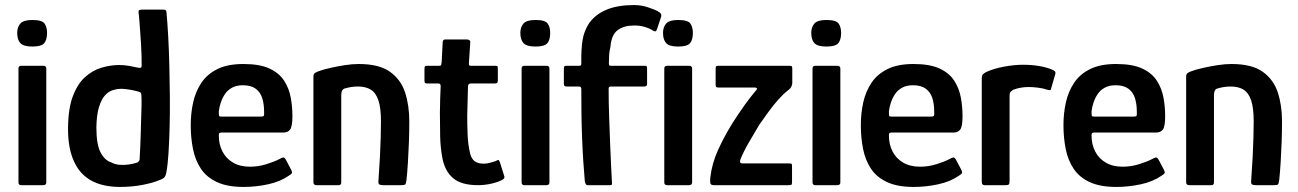

<svg xmlns="http://www.w3.org/2000/svg" viewBox="-20 -732 5131 759"><path d="M166 -602Q166 -575 155 -561.5Q144 -548 108 -548Q73 -548 60.5 -561.5Q48 -575 48 -602Q48 -625 60.5 -639Q73 -653 108 -653Q146 -653 156 -639Q166 -625 166 -602ZM163 -11Q163 0 151 0H64Q53 0 53 -11V-461Q53 -472 64 -472H151Q163 -472 163 -461Z M249 -229Q250 -305 268.5 -353Q287 -401 316.5 -427.5Q346 -454 381.5 -464.5Q417 -475 452 -475Q471 -475 491 -471.5Q511 -468 523 -465Q531 -463 535.5 -464Q540 -465 540 -473Q540 -491 539.5 -513Q539 -535 537.5 -557.5Q536 -580 534.5 -602Q533 -624 531.5 -643Q530 -662 529 -674Q526 -688 529.5 -691Q533 -694 541 -694H624Q630 -694 633.5 -692.5Q637 -691 638 -685Q642 -642 645 -587Q648 -532 649.5 -470.5Q651 -409 651.5 -347.5Q652 -286 650.5 -228.5Q649 -171 646 -124.5Q643 -78 637 -47Q635 -37 630 -31Q625 -25 605 -18Q584 -9 543 -1Q502 7 453 7Q414 7 379.5 -2.5Q345 -12 320 -32Q285 -59 266.5 -108.5Q248 -158 249 -229ZM361 -229Q361 -161 377.5 -129.5Q394 -98 420 -90Q434 -82 453 -80.5Q472 -79 491 -82Q510 -85 524 -90Q527 -93 529.5 -95.5Q532 -98 532 -103Q533 -126 534.5 -153Q536 -180 536.5 -208Q537 -236 538 -262.5Q539 -289 539.5 -313Q540 -337 539 -354Q539 -362 536.5 -365Q534 -368 530 -369Q514 -374 493.5 -377.5Q473 -381 458 -381Q444 -381 427 -376Q410 -371 395.5 -355.5Q381 -340 371.5 -309.5Q362 -279 361 -229Z M734 -237Q734 -284 743.5 -327Q753 -370 776 -404.5Q799 -439 839.5 -459Q880 -479 942 -479Q1007 -479 1045.5 -461Q1084 -443 1103.5 -412.5Q1123 -382 1129.5 -345.5Q1136 -309 1136 -273Q1136 -232 1127 -220Q1118 -208 1100 -208H855Q850 -208 847.5 -206Q845 -204 845 -196Q845 -161 859.5 -133Q874 -105 901.5 -89Q929 -73 968 -73Q1001 -73 1033 -83Q1065 -93 1082 -102Q1093 -108 1099 -109.5Q1105 -111 1112 -97L1131 -61Q1136 -51 1133.5 -47Q1131 -43 1121 -37Q1088 -14 1040 -3.5Q992 7 943 7Q879 7 838 -12Q797 -31 774.5 -64.5Q752 -98 743 -142.5Q734 -187 734 -237ZM1024 -291Q1024 -321 1016.5 -344.5Q1009 -368 990.5 -381.5Q972 -395 940 -395Q915 -395 897.5 -385.5Q880 -376 869.5 -360.5Q859 -345 853 -327Q847 -309 845 -292Q845 -278 846 -274.5Q847 -271 855 -271H1011Q1020 -271 1022.5 -274Q1025 -277 1024 -291Z M1232 0Q1219 0 1219 -11Q1219 -116 1219 -220.5Q1219 -325 1219 -429Q1219 -439 1225 -443.5Q1231 -448 1250 -454Q1262 -458 1288 -464Q1314 -470 1343.5 -474.5Q1373 -479 1398 -479Q1479 -479 1522 -448Q1565 -417 1581.5 -366Q1598 -315 1598 -252Q1598 -212 1596.5 -170Q1595 -128 1592.5 -89Q1590 -50 1587 -21Q1585 -5 1581.5 -2.5Q1578 0 1566 0H1496Q1484 0 1479.5 -3Q1475 -6 1476 -17Q1476 -22 1478 -49Q1480 -76 1482 -113.5Q1484 -151 1485 -188.5Q1486 -226 1486 -252Q1486 -305 1476 -335Q1466 -365 1446 -377.5Q1426 -390 1395 -390Q1381 -390 1368.5 -388Q1356 -386 1346 -383Q1338 -382 1333.5 -375.5Q1329 -369 1329 -354Q1329 -307 1329 -250Q1329 -193 1329 -132.5Q1329 -72 1329 -11Q1329 0 1319 0Z M1870 0Q1804 0 1771.5 -27.5Q1739 -55 1729 -106Q1721 -148 1720 -193Q1719 -238 1719 -284Q1719 -314 1720 -339Q1721 -364 1722 -392Q1722 -402 1713 -402H1669Q1663 -402 1660.5 -404Q1658 -406 1658 -414V-459Q1658 -469 1660.5 -470.5Q1663 -472 1671 -472H1716Q1723 -472 1724 -475.5Q1725 -479 1726 -487L1730 -565Q1730 -576 1741 -576H1827Q1831 -576 1835.5 -573Q1840 -570 1839 -565L1834 -487Q1833 -477 1834.5 -474.5Q1836 -472 1842 -472H1936Q1945 -472 1946.5 -470Q1948 -468 1948 -458V-415Q1948 -407 1945.5 -404.5Q1943 -402 1935 -402H1841Q1836 -402 1833 -399Q1830 -396 1830 -389Q1829 -361 1828.5 -332.5Q1828 -304 1827 -274Q1827 -238 1828.5 -200Q1830 -162 1838 -127Q1843 -105 1856 -95Q1869 -85 1892 -85Q1905 -85 1917 -88.5Q1929 -92 1939 -95Q1949 -101 1951.5 -99Q1954 -97 1957 -88L1973 -37Q1976 -30 1971 -25Q1966 -20 1950 -14Q1939 -10 1924.5 -6.5Q1910 -3 1896 -1.5Q1882 0 1870 0Z M2155 -602Q2155 -575 2144 -561.5Q2133 -548 2097 -548Q2062 -548 2049.5 -561.5Q2037 -575 2037 -602Q2037 -625 2049.5 -639Q2062 -653 2097 -653Q2135 -653 2145 -639Q2155 -625 2155 -602ZM2152 -11Q2152 0 2140 0H2053Q2042 0 2042 -11V-461Q2042 -472 2053 -472H2140Q2152 -472 2152 -461Z M2292 -14Q2289 -46 2286 -91.5Q2283 -137 2281 -188.5Q2279 -240 2278.5 -290Q2278 -340 2278 -380Q2278 -390 2269 -390H2221Q2215 -390 2212 -392Q2209 -394 2209 -402V-459Q2209 -469 2212 -470.5Q2215 -472 2223 -472H2270Q2275 -472 2276.5 -474Q2278 -476 2278 -483Q2277 -537 2283 -574Q2289 -611 2310 -642Q2335 -676 2378.5 -694Q2422 -712 2486 -712Q2516 -712 2542 -703Q2568 -694 2578 -689Q2590 -682 2592.5 -678Q2595 -674 2594 -667L2578 -619Q2575 -610 2572 -608.5Q2569 -607 2563 -610Q2550 -619 2529 -625.5Q2508 -632 2483 -631Q2447 -631 2422 -613Q2397 -595 2393 -546Q2389 -531 2388 -514.5Q2387 -498 2387 -481Q2387 -476 2388.5 -474Q2390 -472 2395 -472H2527Q2535 -472 2536.5 -470Q2538 -468 2538 -458V-402Q2538 -395 2535.5 -392.5Q2533 -390 2525 -390H2396Q2390 -390 2388 -388Q2386 -386 2386 -381Q2386 -328 2388 -271Q2390 -214 2392 -162Q2394 -110 2396 -70.5Q2398 -31 2399 -13Q2400 -4 2398.5 -2Q2397 0 2391 0H2302Q2299 0 2296.5 -3Q2294 -6 2292 -14ZM2719 -602Q2719 -575 2708 -561.5Q2697 -548 2661 -548Q2626 -548 2613.5 -561.5Q2601 -575 2601 -602Q2601 -625 2613.5 -639Q2626 -653 2661 -653Q2699 -653 2709 -639Q2719 -625 2719 -602ZM2716 -11Q2716 0 2704 0H2617Q2606 0 2606 -11V-461Q2606 -472 2617 -472H2704Q2716 -472 2716 -461Z M2788 -30Q2794 -85 2818.5 -139Q2843 -193 2876 -246Q2899 -282 2922.5 -315Q2946 -348 2969 -375Q2972 -378 2972.5 -381Q2973 -384 2966 -386H2820Q2814 -386 2811.5 -388Q2809 -390 2809 -398V-459Q2809 -469 2811.5 -470.5Q2814 -472 2822 -472H3100Q3110 -472 3111 -468.5Q3112 -465 3112 -456V-404Q3112 -398 3108.5 -390Q3105 -382 3094 -374Q3077 -361 3057 -338.5Q3037 -316 3018 -290Q2999 -264 2981 -238Q2958 -200 2937.5 -164Q2917 -128 2906 -99Q2905 -95 2906 -90.5Q2907 -86 2916 -86H3101Q3109 -86 3110 -83Q3111 -80 3111 -72V-11Q3111 -3 3108 -1.5Q3105 0 3095 0H2802Q2793 0 2789.5 -4.5Q2786 -9 2788 -30Z M3305 -602Q3305 -575 3294 -561.5Q3283 -548 3247 -548Q3212 -548 3199.5 -561.5Q3187 -575 3187 -602Q3187 -625 3199.5 -639Q3212 -653 3247 -653Q3285 -653 3295 -639Q3305 -625 3305 -602ZM3302 -11Q3302 0 3290 0H3203Q3192 0 3192 -11V-461Q3192 -472 3203 -472H3290Q3302 -472 3302 -461Z M3383 -237Q3383 -284 3392.5 -327Q3402 -370 3425 -404.5Q3448 -439 3488.5 -459Q3529 -479 3591 -479Q3656 -479 3694.5 -461Q3733 -443 3752.5 -412.5Q3772 -382 3778.5 -345.5Q3785 -309 3785 -273Q3785 -232 3776 -220Q3767 -208 3749 -208H3504Q3499 -208 3496.5 -206Q3494 -204 3494 -196Q3494 -161 3508.5 -133Q3523 -105 3550.5 -89Q3578 -73 3617 -73Q3650 -73 3682 -83Q3714 -93 3731 -102Q3742 -108 3748 -109.5Q3754 -111 3761 -97L3780 -61Q3785 -51 3782.5 -47Q3780 -43 3770 -37Q3737 -14 3689 -3.5Q3641 7 3592 7Q3528 7 3487 -12Q3446 -31 3423.5 -64.5Q3401 -98 3392 -142.5Q3383 -187 3383 -237ZM3673 -291Q3673 -321 3665.5 -344.5Q3658 -368 3639.5 -381.5Q3621 -395 3589 -395Q3564 -395 3546.5 -385.5Q3529 -376 3518.5 -360.5Q3508 -345 3502 -327Q3496 -309 3494 -292Q3494 -278 3495 -274.5Q3496 -271 3504 -271H3660Q3669 -271 3671.5 -274Q3674 -277 3673 -291Z M4023 -476Q4094 -476 4141 -456Q4149 -452 4151 -449Q4153 -446 4152 -440L4136 -385Q4135 -377 4132 -376Q4129 -375 4121 -377Q4104 -383 4083 -385.5Q4062 -388 4048 -388Q4032 -388 4019.5 -386Q4007 -384 3998.5 -381.5Q3990 -379 3985 -377Q3981 -374 3976 -370Q3971 -366 3971 -352V-18Q3971 -6 3968 -3Q3965 0 3956 0H3872Q3868 0 3864.5 -2.5Q3861 -5 3861 -15V-418Q3861 -433 3865 -437.5Q3869 -442 3878 -447Q3908 -461 3949 -468.5Q3990 -476 4023 -476Z M4184 -237Q4184 -284 4193.5 -327Q4203 -370 4226 -404.5Q4249 -439 4289.5 -459Q4330 -479 4392 -479Q4457 -479 4495.5 -461Q4534 -443 4553.5 -412.5Q4573 -382 4579.5 -345.5Q4586 -309 4586 -273Q4586 -232 4577 -220Q4568 -208 4550 -208H4305Q4300 -208 4297.5 -206Q4295 -204 4295 -196Q4295 -161 4309.5 -133Q4324 -105 4351.5 -89Q4379 -73 4418 -73Q4451 -73 4483 -83Q4515 -93 4532 -102Q4543 -108 4549 -109.5Q4555 -111 4562 -97L4581 -61Q4586 -51 4583.5 -47Q4581 -43 4571 -37Q4538 -14 4490 -3.5Q4442 7 4393 7Q4329 7 4288 -12Q4247 -31 4224.5 -64.5Q4202 -98 4193 -142.5Q4184 -187 4184 -237ZM4474 -291Q4474 -321 4466.5 -344.5Q4459 -368 4440.5 -381.5Q4422 -395 4390 -395Q4365 -395 4347.5 -385.5Q4330 -376 4319.5 -360.5Q4309 -345 4303 -327Q4297 -309 4295 -292Q4295 -278 4296 -274.5Q4297 -271 4305 -271H4461Q4470 -271 4472.5 -274Q4475 -277 4474 -291Z M4682 0Q4669 0 4669 -11Q4669 -116 4669 -220.5Q4669 -325 4669 -429Q4669 -439 4675 -443.5Q4681 -448 4700 -454Q4712 -458 4738 -464Q4764 -470 4793.5 -474.5Q4823 -479 4848 -479Q4929 -479 4972 -448Q5015 -417 5031.5 -366Q5048 -315 5048 -252Q5048 -212 5046.5 -170Q5045 -128 5042.5 -89Q5040 -50 5037 -21Q5035 -5 5031.5 -2.5Q5028 0 5016 0H4946Q4934 0 4929.5 -3Q4925 -6 4926 -17Q4926 -22 4928 -49Q4930 -76 4932 -113.5Q4934 -151 4935 -188.5Q4936 -226 4936 -252Q4936 -305 4926 -335Q4916 -365 4896 -377.5Q4876 -390 4845 -390Q4831 -390 4818.5 -388Q4806 -386 4796 -383Q4788 -382 4783.5 -375.5Q4779 -369 4779 -354Q4779 -307 4779 -250Q4779 -193 4779 -132.5Q4779 -72 4779 -11Q4779 0 4769 0Z"/></svg>

Font: Glory Thin SemiBold
Style: Regular
Weight: 600
Version: Version 1.011